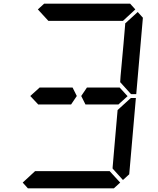

<svg xmlns="http://www.w3.org/2000/svg" viewBox="-20 -1020 856 1040"><path d="M628 -546 671 -499 620 -453V-454H602H600H471H450H443L420 -500L451 -546H458H479H492ZM144 -500 196 -547V-546H332H373L396 -500L365 -454H208H205H188V-453ZM185 -969 219 -1000H685L713 -969L646 -907H626H490H398H262H242ZM684 -485 689 -489H716L680 -76L646 -45L590 -107V-113L599 -218L617 -424ZM631 -31 597 0H131L103 -31L170 -93H190H326H418H554H574ZM726 -955 754 -924 718 -510H691L686 -514L631 -575L633 -607L649 -782L658 -887V-893Z"/></svg>

Font: DSEG14 Classic
Style: Italic
Weight: 400
Italic angle: -5°
Designer: Keshikan(Twitter:@keshinomi_88pro)
Version: Version 0.46